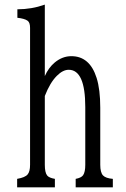

<svg xmlns="http://www.w3.org/2000/svg" viewBox="-20 -800 540 820"><path d="M53.2 0V-36.1Q87.4 -42 98.1 -55.2Q108.4 -67.4 108.4 -96.2V-681.2Q108.4 -704.6 97.2 -711.9Q84.5 -720.7 54.2 -724.1V-760.3Q115.2 -760.3 171.4 -780.3V-475.1Q187.5 -511.2 213.9 -533.2Q246.6 -560.1 284.7 -560.1Q363.3 -560.1 392.6 -467.3Q408.2 -418 408.2 -339.8V-96.2Q408.2 -63.5 419.9 -50.8Q431.6 -38.6 461.9 -36.1V0H303.2V-36.1Q327.1 -40.5 335 -51.8Q344.2 -65.4 344.2 -96.2V-342.8Q344.2 -502 273.4 -502Q248.5 -502 222.7 -476.1Q193.4 -446.8 171.4 -390.1V-96.2Q171.4 -63.5 181.2 -50.8Q189 -40.5 214.4 -36.1V0Z"/></svg>

Font: BIZ UDMincho
Style: Regular
Weight: 400
Monospace: yes
Designer: TypeBank Co., Ltd.
Foundry: Morisawa Inc.
Version: Version 1.06